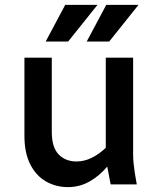

<svg xmlns="http://www.w3.org/2000/svg" viewBox="-20 -755 650 786"><path d="M80 -199V-519H192V-215Q192 -152 220 -123Q248 -94 293 -94Q325 -94 355.5 -109Q386 -124 413 -150V-519H525V-123Q525 -102 527 -85Q529 -68 532 -46L540 0H433L419 -73Q387 -35 346.5 -12Q306 11 258 11Q209 11 168.5 -12Q128 -35 104 -82Q80 -129 80 -199ZM167 -585 247 -735H379L259 -585ZM335 -585 415 -735H547L427 -585Z"/></svg>

Font: Radio Canada Medium
Style: Regular
Weight: 500
Designer: Charles Daoud, Etienne Aubert Bonn, Alexandre Saumier Demers, Jacques Le Bailly
Foundry: Radio-Canada
Version: Version 2.104; ttfautohint (v1.8.4.7-5d5b);gftools[0.9.28.de